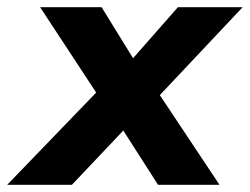

<svg xmlns="http://www.w3.org/2000/svg" viewBox="-72 -511 691 531"><path d="M-52 0 194 -255 39 -491H209L296 -350L420 -491H599L370 -248L535 0H365L269 -150L127 0Z"/></svg>

Font: Nunito Sans ExtraBold
Style: Italic
Weight: 800
Italic angle: -9°
Designer: Vernon Adams
Foundry: Vernon Adams
Version: Version 3.006; ttfautohint (v1.8.3)